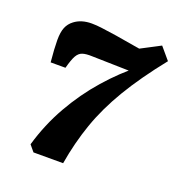

<svg xmlns="http://www.w3.org/2000/svg" viewBox="-101 -608 649 694"><g transform="rotate(20 223.0 -261.0)"><path d="M102 0 82 -24Q106 -107 147.5 -180Q189 -253 243 -314.5Q297 -376 356 -422L302 -467L407 -522L446 -476Q374 -386 328 -309Q282 -232 256 -157.5Q230 -83 216 0ZM49 -327Q44 -380 44 -411Q44 -442 51.5 -460Q59 -478 75 -490Q101 -510 141 -510Q159 -510 181.5 -507Q204 -504 238 -499L405 -471L352 -395L183 -399Q159 -400 145.5 -395.5Q132 -391 123.5 -376Q115 -361 106 -327Z"/></g></svg>

Font: Rasa
Style: Italic
Weight: 400
Italic angle: -7.10001°
Designer: Anna Giedrys (Yrsa+Rasa design), David Brezina (Yrsa art-direction, Rasa art-direction, design)
Foundry: Rosetta Type Foundry
Version: Version 2.004